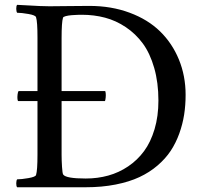

<svg xmlns="http://www.w3.org/2000/svg" viewBox="-20 -770 844 793"><path d="M50.8 -29.3Q68.4 -29.3 97.7 -34.4Q127 -39.6 128.9 -47.4Q134.8 -65.9 134.8 -131.3V-615.2Q134.8 -680.7 128.9 -698.7Q127 -707 97.7 -712.2Q68.4 -717.3 50.8 -717.3Q47.4 -721.7 47.1 -733.6Q46.9 -745.6 50.8 -750Q62.5 -749.5 93 -747.8Q123.5 -746.1 144 -745.1Q164.6 -744.1 184.6 -744.1Q206.1 -744.1 264.6 -744.9Q323.2 -745.6 349.1 -745.6Q439.9 -745.6 515.4 -717.5Q590.8 -689.5 641.1 -640.4Q691.4 -591.3 719 -523.9Q746.6 -456.5 746.6 -378.4Q746.6 -335.4 740.5 -296.4Q734.4 -257.3 720.5 -218.5Q706.5 -179.7 685.1 -147.2Q663.6 -114.7 630.6 -86.4Q597.7 -58.1 555.9 -38.6Q514.2 -19 457.5 -7.8Q400.9 3.4 334 3.4H50.8Q46.9 -1 47.1 -12.9Q47.4 -24.9 50.8 -29.3ZM56.6 -394H413.6Q415.5 -394 416.5 -385.7Q417.5 -377.4 416.5 -367.4Q415.5 -357.4 413.6 -352.5H55.7Q53.2 -352.5 52.2 -360.6Q51.3 -368.7 52.5 -379.2Q53.7 -389.6 56.6 -394ZM234.4 -130.4Q234.4 -108.9 236.1 -81.1Q237.8 -53.2 241.2 -48.8Q252.9 -32.7 334 -32.7Q383.3 -32.7 427.2 -44.9Q471.2 -57.1 509.3 -82.8Q547.4 -108.4 575 -145.8Q602.5 -183.1 618.4 -236.6Q634.3 -290 634.3 -354.5Q634.3 -429.2 616.9 -489.5Q599.6 -549.8 570.1 -590.1Q540.5 -630.4 499.8 -657.7Q459 -685.1 413.8 -697Q368.7 -709 318.4 -709Q310.5 -709 300.3 -708.7Q290 -708.5 275.9 -707.3Q261.7 -706.1 251.5 -703.4Q241.2 -700.7 240.2 -696.8Q234.4 -678.7 234.4 -612.8Z"/></svg>

Font: Crimson
Style: Regular
Weight: 400
Version: Version 0.8